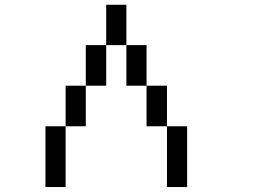

<svg xmlns="http://www.w3.org/2000/svg" viewBox="-20 -712 1040 790"><path d="M167 57.6V-192.4H250V-359.4H333V-526.4H417V-692.4H500V-526.4H583V-359.4H667V-192.4H750V57.6H667V-192.4H583V-359.4H500V-526.4H417V-359.4H333V-192.4H250V57.6Z"/></svg>

Font: KH Dot Kodenmachou 12
Style: Regular
Weight: 400
Designer: Original version for X68000 by Keitarou Hiraki (http://hp.vector.co.jp/authors/VA000874/) / TrueType conversion by Homem
Version: Version 1.00.20150527